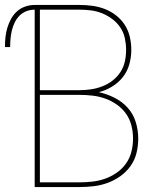

<svg xmlns="http://www.w3.org/2000/svg" viewBox="-41 -755 661 775"><path d="M99 0V-716Q82 -716 66 -710Q50 -704 38 -692Q26 -680 18.5 -664.5Q11 -649 7 -632.5Q3 -616 1.5 -599Q0 -582 0 -565H-21Q-21 -585 -19 -604.5Q-17 -624 -11.5 -642.5Q-6 -661 3.5 -678.5Q13 -696 27.5 -709Q42 -722 60.5 -728.5Q79 -735 99 -735H280Q306 -735 332 -731.5Q358 -728 382.5 -718.5Q407 -709 428 -692.5Q449 -676 463 -654Q477 -632 483 -606Q489 -580 489 -554Q489 -524 481 -495.5Q473 -467 455 -444Q437 -421 411.5 -405.5Q386 -390 358 -383Q390 -376 421 -360.5Q452 -345 474.5 -320Q497 -295 507 -262Q517 -229 517 -196Q517 -166 510 -137.5Q503 -109 486 -85Q469 -61 445 -44Q421 -27 394 -17Q367 -7 338 -3.5Q309 0 280 0ZM120 -391H280Q303 -391 326.5 -394.5Q350 -398 372 -406.5Q394 -415 413 -429.5Q432 -444 445 -464Q458 -484 463 -507Q468 -530 468 -554Q468 -577 463 -600.5Q458 -624 445 -643.5Q432 -663 413 -677.5Q394 -692 372 -701Q350 -710 326.5 -713Q303 -716 280 -716H120ZM120 -19H280Q306 -19 332.5 -22Q359 -25 384 -34Q409 -43 431 -58.5Q453 -74 468 -95.5Q483 -117 489.5 -143Q496 -169 496 -196Q496 -222 489.5 -248Q483 -274 468 -295.5Q453 -317 431 -332.5Q409 -348 384 -357Q359 -366 332.5 -369Q306 -372 280 -372H120Z"/></svg>

Font: Iosevka SS04 Thin Extended
Style: Regular
Weight: 100
Width: 7
Monospace: yes
Designer: Belleve Invis
Foundry: Belleve Invis
Version: Version 19.0.0; ttfautohint (v1.8.4)